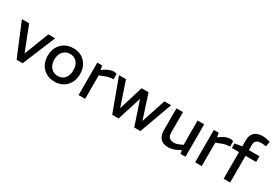

<svg xmlns="http://www.w3.org/2000/svg" viewBox="30 -1667 3663 2581"><g transform="rotate(30 1862.0 -376.5)"><path d="M225 6 14 -503H126L275 -123H277L424 -503H530L319 6Z M811 7Q735 7 678.5 -26Q622 -59 591 -117.5Q560 -176 560 -252Q560 -328 591.5 -386.5Q623 -445 680 -478Q737 -511 812 -511Q888 -511 944 -477.5Q1000 -444 1030.5 -385.5Q1061 -327 1061 -252Q1061 -176 1029.5 -117.5Q998 -59 942 -26Q886 7 811 7ZM811 -81Q856 -81 888.5 -102Q921 -123 939 -161.5Q957 -200 957 -252Q957 -304 939.5 -342Q922 -380 889 -401Q856 -422 811 -422Q767 -422 733.5 -401Q700 -380 681.5 -342Q663 -304 663 -252Q663 -200 681.5 -161.5Q700 -123 733.5 -102Q767 -81 811 -81Z M1184 0V-503H1259L1271 -439L1310 -466Q1340 -486 1375 -498.5Q1410 -511 1442 -511Q1453 -511 1464 -508Q1475 -505 1485 -498V-418Q1452 -417 1420.5 -411.5Q1389 -406 1348 -388L1286 -364V0Z M1708 4 1521 -503H1629L1756 -127L1872 -503H1979L2102 -127L2225 -503H2329L2146 4H2050L1925 -368L1807 4Z M2576 7Q2492 7 2452.5 -39Q2413 -85 2413 -162V-503H2514V-186Q2514 -134 2539.5 -109.5Q2565 -85 2614 -85Q2636 -85 2657 -91Q2678 -97 2701 -108L2741 -126V-503H2843V0H2765L2753 -78L2774 -62L2721 -34Q2683 -13 2646.5 -3Q2610 7 2576 7Z M2993 0V-503H3068L3080 -439L3119 -466Q3149 -486 3184 -498.5Q3219 -511 3251 -511Q3262 -511 3273 -508Q3284 -505 3294 -498V-418Q3261 -417 3229.5 -411.5Q3198 -406 3157 -388L3095 -364V0Z M3435 0V-414H3324V-484L3435 -503V-597Q3435 -655 3457 -690.5Q3479 -726 3517.5 -743Q3556 -760 3606 -760Q3631 -760 3658.5 -755Q3686 -750 3712 -743L3724 -740L3710 -662L3696 -664Q3679 -666 3664 -668Q3649 -670 3636 -670Q3590 -670 3563 -651Q3536 -632 3536 -585V-503H3701V-414H3536V0Z"/></g></svg>

Font: REM Medium
Style: Regular
Weight: 400
Version: Version 1.005;gftools[0.9.28]